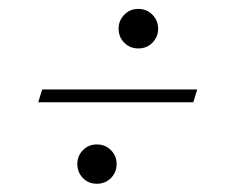

<svg xmlns="http://www.w3.org/2000/svg" viewBox="-20 -438 540 442"><path d="M298.5 -417.5Q318 -417.5 331 -404Q344 -390.5 344 -372Q344 -353 331 -339.8Q318 -326.5 298.5 -326.5Q279 -326.5 266 -339.8Q253 -353 253 -372Q253 -390.5 266 -404Q279 -417.5 298.5 -417.5ZM77 -232H434L425 -202.5H68ZM203 -105.5Q222.5 -105.5 235.5 -92.2Q248.5 -79 248.5 -60.5Q248.5 -41.5 235.5 -28.2Q222.5 -15 203 -15Q183.5 -15 170.8 -28.2Q158 -41.5 158 -60.5Q158 -79 170.8 -92.2Q183.5 -105.5 203 -105.5Z"/></svg>

Font: Newsreader Text Light
Style: Italic
Weight: 300
Italic angle: -17°
Designer: Hugues Gentile
Foundry: Production Type
Version: Version 1.001